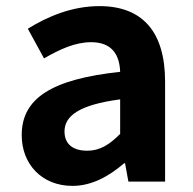

<svg xmlns="http://www.w3.org/2000/svg" viewBox="-20 -594 631 628"><path d="M217 14C281 14 337 -18 386 -60H389L400 0H520V-327C520 -489 447 -574 305 -574C217 -574 137 -541 71 -500L124 -403C176 -433 226 -456 278 -456C347 -456 371 -414 373 -359C148 -335 51 -272 51 -152C51 -57 117 14 217 14ZM265 -101C222 -101 191 -120 191 -164C191 -214 237 -251 373 -269V-156C338 -121 307 -101 265 -101Z"/></svg>

Font: Noto Sans CJK JP Bold
Style: Regular
Weight: 700
Designer: Ryoko NISHIZUKA (kana & ideographs); Paul D. Hunt (Latin, Greek & Cyrillic); Wenlong ZHANG (bopomofo); Sandoll Communica
Foundry: Adobe Systems Incorporated
Version: Version 1.004;PS 1.004;hotconv 1.0.82;makeotf.lib2.5.63406